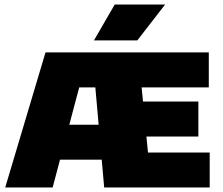

<svg xmlns="http://www.w3.org/2000/svg" viewBox="-20 -826 981 846"><path d="M3 0 180.5 -595H486V-441H329L212 0ZM169.5 -122.5 214.5 -276.5H476.5V-122.5ZM439 0 386.5 -595H900V-441H604L632 -154H904V0ZM519 -224.5V-378.5H854V-224.5ZM394 -648 485.5 -806H707.5L585 -648Z"/></svg>

Font: Encode Sans SC Condensed Thin Black
Style: Regular
Weight: 900
Version: Version 3.002